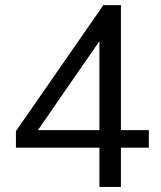

<svg xmlns="http://www.w3.org/2000/svg" viewBox="-20 -739 637 759"><path d="M373 0V-155.3H43V-220.7L388.7 -718.8H458V-224.6H568.4V-155.3H458V0ZM129.9 -224.6H373V-576.2Z"/></svg>

Font: Min Sans
Style: Regular
Weight: 400
Designer: Jinseong-Kim, NotoSansCJK, Nunito
Foundry: Jinseong-Kim
Version: Version 1.400;Glyphs 3.1.2 (3151)